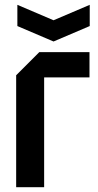

<svg xmlns="http://www.w3.org/2000/svg" viewBox="-20 -776 406 796"><path d="M47 0V-464L143 -560H351V-455H163V0ZM352 -756V-668L202 -604L52 -668V-756L202 -692Z"/></svg>

Font: Tektur SemiCondensed Medium
Style: Regular
Weight: 500
Width: 4
Designer: Adam Jagosz
Foundry: Adam Jagosz
Version: Version 1.005;gftools[0.9.30]